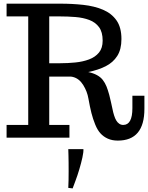

<svg xmlns="http://www.w3.org/2000/svg" viewBox="-20 -755 813 1053"><path d="M626 16.1Q595.2 16.1 571.3 5.4Q547.4 -5.4 531.2 -23.4Q514.6 -41.5 502.2 -72Q489.7 -102.5 481.4 -135.3Q477.5 -151.9 473.1 -171.6Q468.8 -191.4 464.8 -214.8Q458.5 -252.9 436.5 -288.6Q414.6 -324.2 379.9 -333Q372.1 -335 365.2 -335H250V-69.8H360.8V0H16.1V-69.8H134.8V-665H16.1V-734.9H310.1Q376.5 -734.9 436.8 -728.3Q497.1 -721.7 544.2 -701.9Q591.3 -682.1 618.7 -643.6Q646 -605 646 -541Q646 -483.9 623 -448Q600.1 -412.1 559.3 -391.6Q518.6 -371.1 463.9 -359.9Q519 -348.1 543.5 -316.9Q556.2 -300.3 563.7 -281.7Q571.3 -263.2 579.1 -234.9Q583.5 -218.8 588.6 -195.1Q593.8 -171.4 597.2 -155.8Q600.1 -140.1 605.7 -122.3Q611.3 -104.5 617.7 -94.2Q623.5 -84 633.3 -76.9Q643.1 -69.8 655.8 -69.8Q706.1 -69.8 706.1 -162.1V-230H772V-158.2Q772 16.1 626 16.1ZM250 -408.2H311Q352.5 -408.2 393.6 -412.4Q434.6 -416.5 468.5 -429.2Q502.4 -441.9 522.7 -466.6Q543 -491.2 543 -532.2Q543 -579.1 523.2 -606Q503.4 -632.8 469.7 -645.5Q436 -658.2 393.8 -661.6Q351.6 -665 307.1 -665H250ZM378.4 278.3 354.5 275.4Q355.5 256.3 356 233.6Q356.4 210.9 356.4 184.1Q356.4 157.2 356.2 135.5Q356 113.8 355.5 96.7L354.5 63H437.5Q438.5 78.6 431.9 108.9Q425.3 139.2 415 173.6Q404.8 208 394 236.3Z"/></svg>

Font: Trocchi
Style: Regular
Weight: 400
Designer: Vernon Adams
Foundry: Vernon Adams
Version: Version 1.101; ttfautohint (v1.8.4.7-5d5b);gftools[0.9.27]